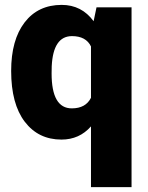

<svg xmlns="http://www.w3.org/2000/svg" viewBox="-20 -558 602 781"><path d="M25.4 -269.5Q25.4 -395.5 80.1 -466.8Q134.8 -538.1 231 -538.1Q312 -538.1 360.8 -471.7L372.6 -528.3H515.1V203.1H350.1V-43.9Q302.7 9.8 230 9.8Q136.2 9.8 80.8 -62.7Q25.4 -135.3 25.4 -269.5ZM189.9 -259.3Q189.9 -117.2 272 -117.2Q328.6 -117.2 350.1 -160.2V-369.1Q329.6 -411.1 272.9 -411.1Q196.3 -411.1 190.4 -288.6Z"/></svg>

Font: Vazir Black
Style: Black
Weight: 900
Designer: Saber Rastikerdar
Foundry: Saber Rastikerdar
Version: Version 30.0.0